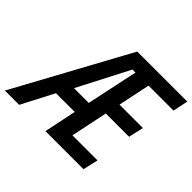

<svg xmlns="http://www.w3.org/2000/svg" viewBox="-224 -923 1131 1131"><g transform="rotate(45 342.0 -357.0)"><path d="M217 -298 383 -619H408L340 -298ZM-61 0H58L163 -202H319L277 0H594L616 -95H407L455 -325H649L670 -419H475L517 -619H725L745 -714H328Z"/></g></svg>

Font: Noto Sans Display SemiCondensed Medium
Style: Italic
Weight: 500
Width: 4
Italic angle: -12°
Designer: Monotype Design Team
Foundry: Monotype Imaging Inc.
Version: Version 1.900